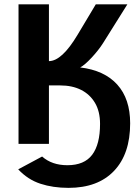

<svg xmlns="http://www.w3.org/2000/svg" viewBox="-20 -679 640 906"><path d="M210.9 0H67.4V-658.7H210.9V-390.6Q272 -390.6 346.2 -515.1L432.1 -658.7H581.1L466.3 -475.6Q445.3 -442.4 412.4 -407Q379.4 -371.6 358.4 -360.8Q472.7 -347.2 533.4 -279.8Q594.2 -212.4 594.2 -97.2Q594.2 47.4 518.1 127.4Q441.9 207.5 303.2 207.5Q230 207.5 170.7 188Q111.3 168.5 65.9 120.1L178.7 59.6Q225.1 100.6 297.9 100.6Q377.9 100.6 415 51.3Q452.1 2 452.1 -94.2Q452.1 -153.3 428.2 -193.6Q404.3 -233.9 362.5 -254.9Q320.8 -275.9 264.2 -275.9H210.9Z"/></svg>

Font: Liberation Mono
Style: Bold
Weight: 700
Monospace: yes
Designer: Steve Matteson
Foundry: Ascender Corporation
Version: Version 2.1.5